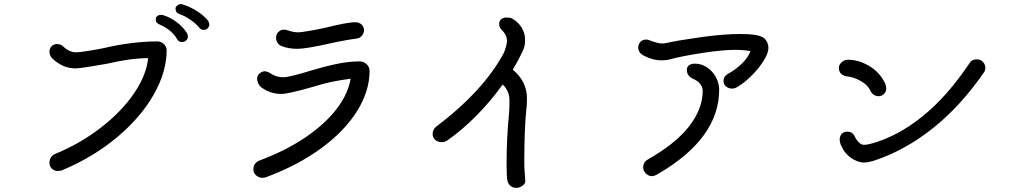

<svg xmlns="http://www.w3.org/2000/svg" viewBox="-20 -875 4922 932"><path d="M220 -85Q220 -100 227.5 -111Q235 -122 246 -127Q368 -177 468.5 -254.5Q569 -332 630 -421Q691 -510 699 -593Q647 -592 600 -585Q553 -578 496 -565Q470 -560 416 -551.5Q362 -543 349 -543Q314 -543 287 -555Q260 -567 233 -592Q227 -598 223.5 -607.5Q220 -617 220 -626Q221 -641 231 -651Q241 -661 256 -661Q275 -661 285 -651Q302 -635 317.5 -628Q333 -621 350 -621Q365 -621 411.5 -628.5Q458 -636 486 -642Q548 -657 615.5 -665.5Q683 -674 744 -674Q762 -674 775.5 -661Q789 -648 789 -632Q789 -526 726 -415.5Q663 -305 548.5 -209Q434 -113 285 -50Q275 -45 261 -45Q243 -45 231.5 -56.5Q220 -68 220 -85ZM947 -741Q930 -762 903 -780Q876 -798 853 -806Q832 -812 832 -834Q832 -841 839.5 -847.5Q847 -854 857 -855Q863 -855 865 -854Q899 -844 933 -823Q967 -802 989 -776Q994 -769 996 -758Q996 -745 988 -737.5Q980 -730 969 -730Q955 -730 947 -741ZM839 -686Q827 -708 804 -726.5Q781 -745 757 -755Q745 -760 740.5 -765.5Q736 -771 736 -782Q736 -792 744 -797.5Q752 -803 763 -803Q772 -803 776 -800Q808 -790 838.5 -767Q869 -744 887 -715Q892 -707 892 -699Q892 -686 883.5 -678.5Q875 -671 863 -671Q847 -671 839 -686Z M1320 -693Q1320 -709 1331.5 -720Q1343 -731 1357 -731Q1369 -731 1379 -727Q1406 -718 1428 -718Q1440 -718 1483.5 -725.5Q1527 -733 1557 -740Q1611 -753 1646.5 -760Q1682 -767 1707 -767Q1723 -767 1735 -756Q1747 -745 1747 -729Q1747 -715 1737.5 -702.5Q1728 -690 1712 -688Q1646 -679 1572 -662Q1463 -638 1424 -638Q1380 -638 1348 -651Q1334 -656 1327 -667.5Q1320 -679 1320 -693ZM1774 -531Q1774 -433 1713.5 -336Q1653 -239 1540 -156Q1427 -73 1272 -15Q1263 -12 1252 -12Q1237 -12 1223.5 -23.5Q1210 -35 1210 -53Q1210 -69 1218 -80Q1226 -91 1240 -96Q1366 -143 1461.5 -207.5Q1557 -272 1613.5 -345.5Q1670 -419 1682 -493Q1630 -486 1589.5 -477.5Q1549 -469 1494 -452Q1378 -419 1346 -419Q1291 -419 1247 -452Q1239 -459 1233.5 -470.5Q1228 -482 1228 -494Q1228 -508 1240 -518.5Q1252 -529 1266 -529Q1274 -529 1284 -524Q1306 -510 1322 -505Q1338 -500 1354 -500Q1372 -500 1411 -510Q1450 -520 1481 -530Q1554 -552 1613.5 -564.5Q1673 -577 1725 -577Q1745 -577 1759.5 -563.5Q1774 -550 1774 -531Z M2534 -335Q2525 -242 2525 -86Q2525 -55 2527 -40Q2530 8 2530 4Q2530 17 2515.5 27Q2501 37 2486 37Q2471 37 2459 28Q2447 19 2443 1Q2439 -20 2439 -81Q2439 -205 2451 -325Q2453 -348 2453 -387Q2453 -434 2420 -465Q2364 -386 2293.5 -314.5Q2223 -243 2148 -191Q2136 -185 2124 -185Q2105 -185 2092.5 -196Q2080 -207 2080 -226Q2080 -234 2084 -243.5Q2088 -253 2096 -259Q2328 -435 2425 -617Q2431 -630 2436 -648Q2441 -666 2441 -675Q2441 -706 2415 -730Q2403 -742 2403 -759Q2403 -773 2413 -781.5Q2423 -790 2439 -790Q2455 -790 2464 -786Q2494 -770 2511.5 -742Q2529 -714 2529 -681Q2529 -652 2519 -631Q2498 -585 2469 -537Q2538 -480 2538 -397Q2538 -360 2534 -335Z M3710 -642Q3710 -617 3686.5 -579.5Q3663 -542 3627.5 -507Q3592 -472 3561 -454Q3548 -445 3534 -445Q3517 -445 3504.5 -455Q3492 -465 3492 -483Q3492 -504 3513 -516Q3553 -538 3583 -568Q3613 -598 3623 -627Q3590 -633 3544 -633Q3490 -633 3393 -618.5Q3296 -604 3232 -587Q3215 -582 3191 -582Q3147 -582 3101 -607Q3078 -621 3078 -645Q3079 -662 3089.5 -672.5Q3100 -683 3116 -683Q3126 -683 3134 -679Q3173 -664 3194 -664Q3207 -664 3213 -666Q3277 -680 3385.5 -695Q3494 -710 3576 -710Q3660 -710 3686 -692Q3697 -684 3703.5 -670.5Q3710 -657 3710 -642ZM3471 -440Q3471 -203 3173 -30Q3157 -20 3143 -20Q3133 -20 3122.5 -27Q3112 -34 3107 -44Q3102 -52 3102 -64Q3103 -87 3120 -98Q3261 -178 3326 -263Q3391 -348 3391 -433Q3391 -473 3341 -494Q3314 -508 3314 -536Q3314 -550 3324.5 -558Q3335 -566 3353 -566Q3385 -566 3412 -548Q3439 -530 3455 -500.5Q3471 -471 3471 -440Z M4061 -173Q4056 -186 4056 -196Q4056 -215 4066 -225.5Q4076 -236 4094 -236Q4105 -236 4114 -230.5Q4123 -225 4127 -217Q4134 -200 4147 -186Q4160 -172 4174 -172Q4182 -172 4192.5 -174Q4203 -176 4210 -178Q4335 -212 4456 -308.5Q4577 -405 4688 -571Q4698 -587 4723 -587Q4740 -587 4751.5 -574.5Q4763 -562 4763 -547Q4763 -533 4756 -523Q4642 -359 4509.5 -253.5Q4377 -148 4234 -99Q4197 -86 4175 -86Q4143 -86 4110 -109.5Q4077 -133 4061 -173ZM4208 -429Q4194 -462 4158 -482Q4122 -502 4092 -504Q4075 -506 4063.5 -516.5Q4052 -527 4052 -546Q4052 -560 4065 -572.5Q4078 -585 4097 -585Q4147 -585 4198 -555.5Q4249 -526 4275 -473Q4278 -468 4280 -459.5Q4282 -451 4282 -445Q4282 -430 4271 -419Q4260 -408 4244 -408Q4233 -408 4223 -414Q4213 -420 4208 -429Z"/></svg>

Font: Tsukimi Rounded Medium
Style: Regular
Weight: 500
Designer: Takashi Funayama
Foundry: Takashi Funayama
Version: Version 1.032; ttfautohint (v1.8.3)